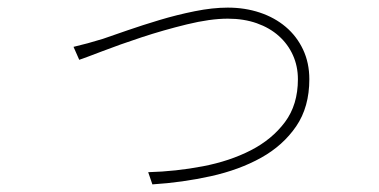

<svg xmlns="http://www.w3.org/2000/svg" viewBox="-20 -483 996 504"><path d="M173 -360Q194 -365 210.5 -369.5Q227 -374 250 -381Q276 -390 315 -403.5Q354 -417 399 -430.5Q444 -444 491 -453.5Q538 -463 578 -463Q623 -463 662 -450Q701 -437 730 -412.5Q759 -388 775.5 -353Q792 -318 792 -275Q792 -202 757.5 -151.5Q723 -101 665.5 -69Q608 -37 533.5 -20.5Q459 -4 380 1L369 -31Q442 -33 512.5 -46.5Q583 -60 638.5 -88.5Q694 -117 728 -162.5Q762 -208 762 -275Q762 -309 749 -338Q736 -367 712 -388.5Q688 -410 654 -422Q620 -434 578 -434Q532 -434 470.5 -419Q409 -404 351.5 -385Q294 -366 248.5 -348.5Q203 -331 188 -326Z"/></svg>

Font: Kinto Sans Thin
Style: Regular
Weight: 100
Designer: Authors: Ryoko NISHIZUKA  (kana & ideographs); Paul D. Hunt (Latin, Greek & Cyrillic); Wenlong ZHANG  (bopomofo); Sandol
Foundry: Adobe Systems Incorporated, ookami Inc.
Version: Version 0.001